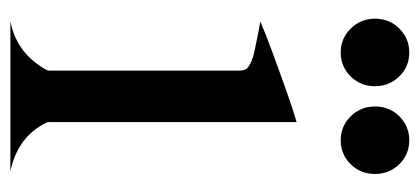

<svg xmlns="http://www.w3.org/2000/svg" viewBox="-234 -556 790 361"><g transform="rotate(90 160.5 -375.0)"><path d="M19.5 -469.7Q54.7 -485.4 168.9 -525.4Q187 -531.7 209 -538.1V-72.3L210 -67.9Q236.3 -13.7 301.8 0H19.5Q80.1 -11.7 111.3 -68.4L112.3 -72.3V-429.7Q112.3 -441.9 106 -446.8Q95.7 -455.1 73.2 -459.5Q25.4 -469.7 19.5 -469.7ZM179.7 -685.5Q179.7 -712.9 198.2 -731.4Q216.8 -750 243.2 -750Q270 -750 288.1 -731.4Q306.6 -712.4 306.6 -685.5Q306.6 -658.2 288.1 -639.6Q269.5 -621.1 243.2 -621.1Q216.8 -621.1 198.2 -639.9Q179.7 -658.7 179.7 -685.5ZM14.6 -685.5Q14.6 -712.9 33.2 -731.4Q51.8 -750 78.1 -750Q105 -750 123 -731.4Q141.6 -712.4 141.6 -685.5Q141.6 -658.2 123 -639.6Q104.5 -621.1 78.1 -621.1Q51.8 -621.1 33.2 -639.9Q14.6 -658.7 14.6 -685.5Z"/></g></svg>

Font: Modern Antiqua
Style: Regular
Weight: 500
Version: Version 1.0